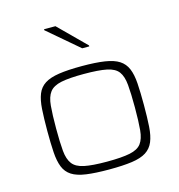

<svg xmlns="http://www.w3.org/2000/svg" viewBox="-110 -838 881 944"><g transform="rotate(-15 330.5 -366.5)"><path d="M331 8Q260 8 214 1.5Q168 -5 141.5 -22Q115 -39 103 -69Q91 -99 88 -144.5Q85 -190 85 -254Q85 -319 88 -364.5Q91 -410 103 -440Q115 -470 141.5 -487Q168 -504 214 -511Q260 -518 331 -518Q401 -518 447 -511Q493 -504 519.5 -487Q546 -470 558.5 -440Q571 -410 574 -364.5Q577 -319 577 -254Q577 -190 574 -144.5Q571 -99 558.5 -69Q546 -39 519.5 -22Q493 -5 447 1.5Q401 8 331 8ZM330 -32Q405 -32 446.5 -40.5Q488 -49 505.5 -72.5Q523 -96 527 -139.5Q531 -183 531 -254Q531 -325 527 -369.5Q523 -414 505.5 -437.5Q488 -461 447 -469.5Q406 -478 330 -478Q256 -478 215 -469.5Q174 -461 156 -437.5Q138 -414 134 -369.5Q130 -325 130 -254Q130 -183 134 -139.5Q138 -96 156 -72.5Q174 -49 215 -40.5Q256 -32 330 -32ZM356 -602 199 -736V-741H257L392 -607V-602Z"/></g></svg>

Font: Saira Expanded ExtraLight
Style: Regular
Weight: 250
Width: 7
Designer: Hector Gatti with collaboration of the Omnibus-Type team
Foundry: Omnibus-Type
Version: Version 1.101